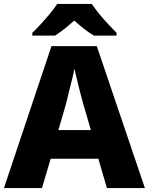

<svg xmlns="http://www.w3.org/2000/svg" viewBox="-20 -950 752 970"><path d="M520 0 477 -148H236L192 0H0L240 -717H469L712 0ZM400 -427Q395 -444 386.5 -477Q378 -510 369.5 -545.5Q361 -581 356 -603Q352 -580 343.5 -546.5Q335 -513 327 -481Q319 -449 314 -427L275 -293H439ZM444 -930Q459 -907 481.5 -879.5Q504 -852 528 -826.5Q552 -801 569 -784V-770H455Q429 -785 405 -804Q381 -823 355 -846Q329 -823 306.5 -805Q284 -787 258 -770H143V-784Q162 -802 185.5 -827.5Q209 -853 231.5 -880Q254 -907 269 -930Z"/></svg>

Font: Noto Sans Oriya ExtraBold
Style: Regular
Weight: 800
Version: Version 2.003